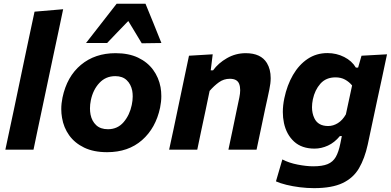

<svg xmlns="http://www.w3.org/2000/svg" viewBox="-20 -795 2077 1020"><path d="M8.5 0Q20 -53 30.5 -103.5Q41 -154 54.5 -216L112.5 -493Q125.5 -554 138 -613.5Q150.5 -672.5 163.5 -733L315.5 -746Q303 -687 290 -624.5Q276.5 -562 262 -493.5L203.5 -216.5Q190 -153 179.5 -103.2Q169 -53.5 158 0Z M549 13.5Q477.5 13.5 427.2 -10.8Q377 -35 347.5 -76.2Q318 -117.5 309.5 -169.5Q305.5 -192 305.5 -215.5Q305.5 -245.5 312 -276.5Q335.5 -388.5 410 -450.5Q484.5 -512.5 594 -512.5Q663.5 -512.5 713.5 -488.8Q763.5 -465 793.5 -424Q823.5 -383 833 -331.5Q837 -308.5 837 -284.5Q837 -254.5 830.5 -223Q807.5 -114.5 734.5 -50.5Q661.5 13.5 549 13.5ZM553.5 -108.5Q604.5 -108.5 636.8 -146.2Q669 -184 680 -237.5Q685 -261 685 -282.5Q685 -298.5 682.5 -313Q675.5 -348 653 -369.2Q630.5 -390.5 592.5 -390.5Q541.5 -390.5 507.8 -354.2Q474 -318 462.5 -262Q458 -240 458 -219Q458 -202.5 461 -186.5Q468 -151.5 491 -130Q514 -108.5 553.5 -108.5ZM733 -565Q715.5 -594 697.5 -624Q679.5 -653.5 661.5 -683.5Q632.5 -653.5 604.5 -624.5Q576.5 -595.5 549 -566.5H437Q518.5 -671 599.5 -775H753Q774.5 -723 795.5 -671Q816.5 -618.5 837.5 -566.5Z M878.5 0Q890 -54.5 901 -104Q911.5 -154.5 924.5 -216L935 -266Q946 -319.5 958.5 -378Q971 -436.5 984 -499L1110 -506.5L1099.5 -421.5H1112Q1140 -460 1186 -486.2Q1232 -512.5 1285.5 -512.5Q1366 -512.5 1398 -460Q1418 -427 1418 -380Q1418 -352.5 1411 -320Q1406.5 -298.5 1400.8 -271.8Q1395 -245 1388.5 -216Q1375.5 -154 1365 -104Q1354.5 -53.5 1343 0H1193.5Q1205 -53.5 1215.2 -102.8Q1225.5 -152 1237 -208L1251.5 -277Q1256 -298.5 1256 -316Q1256 -335 1250.5 -349.5Q1240 -376.5 1201 -376.5Q1169 -376.5 1143.2 -358Q1117.5 -339.5 1093.5 -312L1072 -208.5Q1060 -152 1049.5 -103Q1039 -53.5 1028 0Z M1648 204.5Q1611.5 204.5 1573.2 199.8Q1535 195 1501.5 186.8Q1468 178.5 1446 168.5L1480 52Q1515 70.5 1561.8 79.5Q1608.5 88.5 1643.5 88.5Q1692 88.5 1720.2 77Q1748.5 65.5 1763.8 39Q1779 12.5 1788 -32.5L1796 -72H1785.5Q1757 -37.5 1722 -21.5Q1687 -5.5 1651 -5.5Q1583 -5.5 1542.2 -43Q1501.5 -80.5 1488.5 -141.5Q1482.5 -170 1482.5 -200Q1482.5 -235 1490.5 -273Q1505 -342.5 1536.5 -396.8Q1568 -451 1614.2 -482Q1660.5 -513 1719.5 -513Q1767.5 -513 1808.5 -492.2Q1849.5 -471.5 1870.5 -436H1882.5L1900.5 -499L2036 -506.5Q2022.5 -444.5 2010.5 -386Q1998 -327 1984.5 -266L1933.5 -26.5Q1917.5 46.5 1887.5 98.2Q1857.5 150 1800.8 177.2Q1744 204.5 1648 204.5ZM1723.5 -125.5Q1750 -125.5 1774.8 -140.8Q1799.5 -156 1817.5 -187.5L1850.5 -341Q1835 -360 1813.2 -372Q1791.5 -384 1762.5 -384Q1712 -384 1682.2 -350.5Q1652.5 -317 1642 -267Q1637.5 -245 1637.5 -225.5Q1637.5 -193 1650 -167Q1669.5 -125.5 1723.5 -125.5Z"/></svg>

Font: Heraclito
Style: Bold Italic
Weight: 700
Italic angle: -12°
Designer: Kostas Bartsokas (font) & Cristiano Sobral (main changes)
Foundry: Kostas Bartsokas (font) & Cristiano Sobral (main changes)
Version: Version 1.00;July 8, 2020;FontCreator 13.0.0.2655 64-bit